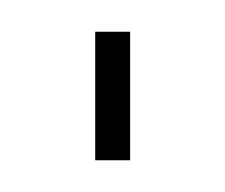

<svg xmlns="http://www.w3.org/2000/svg" viewBox="-20 -101 142 121"><path d="M40 -81H62V0H40Z"/></svg>

Font: TypoPRO Bebas Neue
Style: Regular
Weight: 300
Designer: Ryoichi Tsunekawa
Foundry: Ryoichi Tsunekawa
Version: Version 001.003